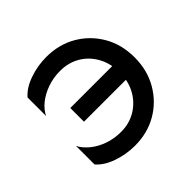

<svg xmlns="http://www.w3.org/2000/svg" viewBox="-128 -597 734 734"><g transform="rotate(-45 239.0 -230.0)"><path d="M137 -267V-193H367L437 -267ZM367 -230Q367 -182 346.5 -145Q326 -108 290.5 -86.5Q255 -65 210 -65Q173 -65 140.5 -76.5Q108 -88 84.5 -107.5Q61 -127 50 -149V-49Q74 -21 118.5 -5.5Q163 10 210 10Q278 10 331.5 -21Q385 -52 416.5 -106.5Q448 -161 448 -230Q448 -300 416.5 -354Q385 -408 331.5 -439Q278 -470 210 -470Q163 -470 118.5 -454.5Q74 -439 50 -411V-311Q61 -334 84.5 -353Q108 -372 140.5 -383.5Q173 -395 210 -395Q255 -395 290.5 -374Q326 -353 346.5 -315.5Q367 -278 367 -230Z"/></g></svg>

Font: Glinicke Jost Regular
Style: Regular
Weight: 400
Version: Version 3.710